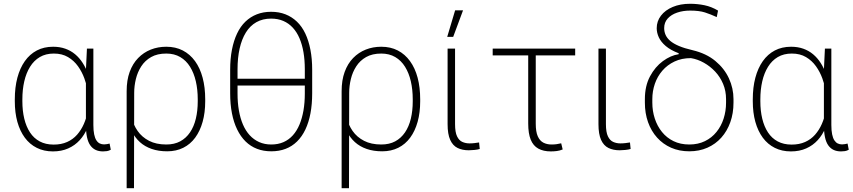

<svg xmlns="http://www.w3.org/2000/svg" viewBox="-20 -783 4469 1006"><path d="M57.6 -252.4V-262.7Q57.6 -325.2 71 -375.7Q84.5 -426.3 110.1 -462.6Q135.7 -499 173.1 -518.6Q210.4 -538.1 258.3 -538.1Q293.5 -538.1 322.3 -527.8Q351.1 -517.6 373.8 -498.5Q396.5 -479.5 413.3 -453.1Q430.2 -426.8 441.9 -394.3Q453.6 -361.8 460 -324.7V-190.4Q453.6 -149.4 438.2 -112.8Q422.9 -76.2 397.7 -48.6Q372.6 -21 337.4 -5.4Q302.2 10.3 257.3 10.3Q210 10.3 172.9 -8.3Q135.7 -26.9 110.1 -61.5Q84.5 -96.2 71 -144.5Q57.6 -192.9 57.6 -252.4ZM97.2 -262.7V-252.4Q97.2 -202.6 107.2 -161.1Q117.2 -119.6 137.2 -89.1Q157.2 -58.6 188.2 -42Q219.2 -25.4 261.2 -25.4Q301.3 -25.4 331.8 -39.1Q362.3 -52.7 383.8 -77.1Q405.3 -101.6 419.2 -133.1Q433.1 -164.6 439.9 -200.2V-308.6Q434.1 -338.9 421.9 -372.6Q409.7 -406.2 388.7 -435.8Q367.7 -465.3 336.4 -483.9Q305.2 -502.4 262.2 -502.4Q219.7 -502.4 188.7 -484.1Q157.7 -465.8 137.5 -433.1Q117.2 -400.4 107.2 -356.9Q97.2 -313.5 97.2 -262.7ZM435.5 -528.3H469.2V-128.4Q469.2 -98.6 473.4 -78.9Q477.5 -59.1 485.1 -47.6Q492.7 -36.1 502.9 -31.2Q513.2 -26.4 525.4 -26.4Q533.7 -26.4 540.3 -27.8Q546.9 -29.3 554.2 -30.8L560.5 1.5Q550.3 7.3 540.3 8.8Q530.3 10.3 520 10.3Q497.6 10.3 481 2.4Q464.4 -5.4 452.9 -21.7Q441.4 -38.1 435.8 -64.5Q430.2 -90.8 430.2 -128.4V-416.5Z M643.6 203.1V-305.2Q643.6 -362.8 659.4 -406.2Q675.3 -449.7 703.9 -479Q732.4 -508.3 770 -523.2Q807.6 -538.1 851.1 -538.1Q899.9 -538.1 937.7 -518.6Q975.6 -499 1002 -462.6Q1028.3 -426.3 1041.7 -375.7Q1055.2 -325.2 1055.2 -262.7V-252.4Q1055.2 -192.9 1041.7 -144.8Q1028.3 -96.7 1002.9 -62Q977.5 -27.3 940.4 -8.8Q903.3 9.8 856 9.8Q810.5 9.8 774.7 -2.7Q738.8 -15.1 713.1 -38.3Q687.5 -61.5 671.6 -93.8Q655.8 -126 649.9 -165Q650.4 -165 655.3 -165.8Q660.2 -166.5 665 -167.2Q669.9 -168 669.9 -168Q678.7 -128.9 701.2 -96.7Q723.6 -64.5 761 -45.2Q798.3 -25.9 851.1 -25.9Q893.6 -25.9 924.3 -42.5Q955.1 -59.1 975.6 -89.4Q996.1 -119.6 1006.1 -161.1Q1016.1 -202.6 1016.1 -252.4V-262.7Q1016.1 -313.5 1006.1 -356.9Q996.1 -400.4 975.8 -433.1Q955.6 -465.8 924.3 -484.1Q893.1 -502.4 851.1 -502.4Q804.2 -502.4 772 -484.1Q739.7 -465.8 720.2 -435.5Q700.7 -405.3 691.9 -368.9Q683.1 -332.5 683.1 -296.4L682.1 203.1Z M1400.4 -721.2Q1441.9 -721.2 1475.6 -708Q1509.3 -694.8 1535.6 -669.7Q1562 -644.5 1579.6 -607.4Q1597.2 -570.3 1606.4 -522.7Q1615.7 -475.1 1615.7 -417.5V-294.4Q1615.7 -236.8 1606.7 -189.2Q1597.7 -141.6 1580.1 -104.5Q1562.5 -67.4 1536.4 -41.7Q1510.3 -16.1 1476.6 -3.2Q1442.9 9.8 1401.4 9.8Q1360.4 9.8 1326.7 -3.2Q1293 -16.1 1266.8 -41.7Q1240.7 -67.4 1222.7 -104.5Q1204.6 -141.6 1195.3 -189.2Q1186 -236.8 1186 -294.4V-417.5Q1186 -475.1 1195.3 -522.7Q1204.6 -570.3 1222.2 -607.4Q1239.7 -644.5 1265.9 -669.7Q1292 -694.8 1325.7 -708Q1359.4 -721.2 1400.4 -721.2ZM1400.4 -685.5Q1356.4 -685.5 1323.2 -666.7Q1290 -647.9 1268.3 -612.8Q1246.6 -577.6 1235.6 -528.8Q1224.6 -480 1224.6 -420.4V-370.6H1577.1V-420.4Q1577.1 -468.3 1570.1 -509.3Q1563 -550.3 1549.1 -582.8Q1535.2 -615.2 1513.9 -638.2Q1492.7 -661.1 1464.4 -673.3Q1436 -685.5 1400.4 -685.5ZM1401.4 -25.9Q1437 -25.9 1465.3 -38.3Q1493.7 -50.8 1514.6 -74.2Q1535.6 -97.7 1549.3 -130.6Q1563 -163.6 1570.1 -204.3Q1577.1 -245.1 1577.1 -292.5V-335H1224.6V-292.5Q1224.6 -245.1 1231.7 -204.3Q1238.8 -163.6 1252.9 -130.6Q1267.1 -97.7 1288.3 -74.5Q1309.6 -51.3 1337.9 -38.6Q1366.2 -25.9 1401.4 -25.9Z M1770 203.1V-305.2Q1770 -362.8 1785.9 -406.2Q1801.8 -449.7 1830.3 -479Q1858.9 -508.3 1896.5 -523.2Q1934.1 -538.1 1977.5 -538.1Q2026.4 -538.1 2064.2 -518.6Q2102.1 -499 2128.4 -462.6Q2154.8 -426.3 2168.2 -375.7Q2181.6 -325.2 2181.6 -262.7V-252.4Q2181.6 -192.9 2168.2 -144.8Q2154.8 -96.7 2129.4 -62Q2104 -27.3 2066.9 -8.8Q2029.8 9.8 1982.4 9.8Q1937 9.8 1901.1 -2.7Q1865.2 -15.1 1839.6 -38.3Q1814 -61.5 1798.1 -93.8Q1782.2 -126 1776.4 -165Q1776.9 -165 1781.7 -165.8Q1786.6 -166.5 1791.5 -167.2Q1796.4 -168 1796.4 -168Q1805.2 -128.9 1827.6 -96.7Q1850.1 -64.5 1887.5 -45.2Q1924.8 -25.9 1977.5 -25.9Q2020 -25.9 2050.8 -42.5Q2081.5 -59.1 2102.1 -89.4Q2122.6 -119.6 2132.6 -161.1Q2142.6 -202.6 2142.6 -252.4V-262.7Q2142.6 -313.5 2132.6 -356.9Q2122.6 -400.4 2102.3 -433.1Q2082 -465.8 2050.8 -484.1Q2019.5 -502.4 1977.5 -502.4Q1930.7 -502.4 1898.4 -484.1Q1866.2 -465.8 1846.7 -435.5Q1827.1 -405.3 1818.4 -368.9Q1809.6 -332.5 1809.6 -296.4L1808.6 203.1Z M2325.2 -528.3H2364.3V-132.8Q2364.3 -90.3 2374.8 -68.6Q2385.3 -46.9 2402.6 -39.3Q2419.9 -31.7 2439.9 -31.7Q2454.1 -31.7 2466.1 -33.2Q2478 -34.7 2490.2 -36.6L2493.7 -2.4Q2482.9 1 2465.8 2.7Q2448.7 4.4 2436 4.4Q2402.3 4.4 2377.4 -7.8Q2352.5 -20 2338.9 -50Q2325.2 -80.1 2325.2 -132.8ZM2323.2 -589.8 2364.7 -729H2406.2L2354.5 -589.8Z M2993.7 -528.3V-492.7H2561.5V-528.3ZM2747.6 -528.3H2787.1V-135.3Q2787.1 -92.8 2797.6 -69.1Q2808.1 -45.4 2826.9 -35.6Q2845.7 -25.9 2869.6 -25.9Q2884.8 -25.9 2896.5 -27.6Q2908.2 -29.3 2920.4 -32.2L2928.2 0Q2913.6 6.3 2897.7 8.3Q2881.8 10.3 2866.2 10.3Q2827.1 10.3 2800.5 -4.4Q2773.9 -19 2760.7 -51.3Q2747.6 -83.5 2747.6 -136.2Z M3115.7 -528.3H3154.8V-132.8Q3154.8 -90.3 3165.3 -68.6Q3175.8 -46.9 3193.1 -39.3Q3210.4 -31.7 3230.5 -31.7Q3244.6 -31.7 3256.6 -33.2Q3268.6 -34.7 3280.8 -36.6L3284.2 -2.4Q3273.4 1 3256.3 2.7Q3239.3 4.4 3226.6 4.4Q3192.9 4.4 3168 -7.8Q3143.1 -20 3129.4 -50Q3115.7 -80.1 3115.7 -132.8Z M3420.9 -635.3Q3420.9 -671.9 3443.1 -700.9Q3465.3 -730 3504.9 -746.6Q3544.4 -763.2 3595.7 -763.2Q3634.3 -763.2 3671.1 -755.6Q3708 -748 3742.2 -727.5L3735.4 -693.4Q3704.1 -708 3673.8 -717.8Q3643.6 -727.5 3595.7 -727.5Q3559.1 -727.5 3528.1 -717Q3497.1 -706.5 3478.5 -686Q3460 -665.5 3460 -635.7Q3460 -616.7 3467.5 -599.9Q3475.1 -583 3491.9 -568.6Q3508.8 -554.2 3537.6 -542Q3566.4 -529.8 3608.9 -520Q3680.7 -502.9 3728 -463.6Q3775.4 -424.3 3799.3 -372.3Q3823.2 -320.3 3823.2 -263.7V-245.1Q3823.2 -189.5 3806.6 -142.8Q3790 -96.2 3759.5 -62Q3729 -27.8 3686.3 -9Q3643.6 9.8 3591.8 9.8Q3539.1 9.8 3496.3 -9Q3453.6 -27.8 3422.9 -62Q3392.1 -96.2 3375.5 -142.8Q3358.9 -189.5 3358.9 -245.1V-263.7Q3358.9 -332.5 3385.7 -382.8Q3412.6 -433.1 3453.4 -462.9Q3494.1 -492.7 3536.1 -499V-503.9Q3493.2 -520.5 3468 -542Q3442.9 -563.5 3431.9 -587.4Q3420.9 -611.3 3420.9 -635.3ZM3397.9 -263.7V-245.1Q3397.9 -201.2 3410.9 -161.6Q3423.8 -122.1 3448.5 -91.6Q3473.1 -61 3509 -43.5Q3544.9 -25.9 3591.8 -25.9Q3637.7 -25.9 3673.6 -43.5Q3709.5 -61 3734.1 -91.6Q3758.8 -122.1 3771.5 -161.6Q3784.2 -201.2 3784.2 -245.1V-263.7Q3784.2 -306.6 3768.8 -343.3Q3753.4 -379.9 3727.1 -408Q3700.7 -436 3668 -454.3Q3635.3 -472.7 3600.1 -478.5Q3551.8 -478.5 3514.2 -460.7Q3476.6 -442.9 3450.4 -412.6Q3424.3 -382.3 3411.1 -343.8Q3397.9 -305.2 3397.9 -263.7Z M3924.3 -252.4V-262.7Q3924.3 -325.2 3937.7 -375.7Q3951.2 -426.3 3976.8 -462.6Q4002.4 -499 4039.8 -518.6Q4077.1 -538.1 4125 -538.1Q4160.2 -538.1 4189 -527.8Q4217.8 -517.6 4240.5 -498.5Q4263.2 -479.5 4280 -453.1Q4296.9 -426.8 4308.6 -394.3Q4320.3 -361.8 4326.7 -324.7V-190.4Q4320.3 -149.4 4304.9 -112.8Q4289.6 -76.2 4264.4 -48.6Q4239.3 -21 4204.1 -5.4Q4168.9 10.3 4124 10.3Q4076.7 10.3 4039.6 -8.3Q4002.4 -26.9 3976.8 -61.5Q3951.2 -96.2 3937.7 -144.5Q3924.3 -192.9 3924.3 -252.4ZM3963.9 -262.7V-252.4Q3963.9 -202.6 3973.9 -161.1Q3983.9 -119.6 4003.9 -89.1Q4023.9 -58.6 4054.9 -42Q4085.9 -25.4 4127.9 -25.4Q4168 -25.4 4198.5 -39.1Q4229 -52.7 4250.5 -77.1Q4272 -101.6 4285.9 -133.1Q4299.8 -164.6 4306.6 -200.2V-308.6Q4300.8 -338.9 4288.6 -372.6Q4276.4 -406.2 4255.4 -435.8Q4234.4 -465.3 4203.1 -483.9Q4171.9 -502.4 4128.9 -502.4Q4086.4 -502.4 4055.4 -484.1Q4024.4 -465.8 4004.2 -433.1Q3983.9 -400.4 3973.9 -356.9Q3963.9 -313.5 3963.9 -262.7ZM4302.2 -528.3H4335.9V-128.4Q4335.9 -98.6 4340.1 -78.9Q4344.2 -59.1 4351.8 -47.6Q4359.4 -36.1 4369.6 -31.2Q4379.9 -26.4 4392.1 -26.4Q4400.4 -26.4 4407 -27.8Q4413.6 -29.3 4420.9 -30.8L4427.2 1.5Q4417 7.3 4407 8.8Q4397 10.3 4386.7 10.3Q4364.3 10.3 4347.7 2.4Q4331.1 -5.4 4319.6 -21.7Q4308.1 -38.1 4302.5 -64.5Q4296.9 -90.8 4296.9 -128.4V-416.5Z"/></svg>

Font: Roboto ExtraLight
Style: Regular
Weight: 250
Designer: Christian Robertson
Foundry: Google
Version: Version 3.009; 2024